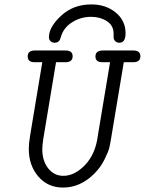

<svg xmlns="http://www.w3.org/2000/svg" viewBox="-20 -839 654 867"><path d="M201 -671Q201 -717 256 -768Q311 -819 392 -819H393Q458 -819 502.5 -782.5Q547 -746 547 -689Q547 -646 519 -646Q508 -646 500.5 -653Q493 -660 493 -671V-687Q493 -724 462.5 -743.5Q432 -763 392 -763H391Q344 -763 305 -738Q266 -713 255 -672L254 -670Q253 -667 252.5 -665.5Q252 -664 251 -661Q250 -658 248.5 -656.5Q247 -655 245 -652.5Q243 -650 240.5 -649Q238 -648 234.5 -647Q231 -646 227 -646Q216 -646 208.5 -653Q201 -660 201 -671ZM105 -584Q105 -611 137 -611H276Q308 -611 308 -585Q308 -558 275 -558H233L175 -209Q171 -181 171 -165Q171 -113 197.5 -79Q224 -45 266 -45Q312 -45 355.5 -85.5Q399 -126 415 -190Q419 -204 423 -234L477 -558H443Q411 -558 411 -584Q411 -611 445 -611H582Q614 -611 614 -585Q614 -558 581 -558H539L483 -222Q478 -190 473.5 -171.5Q469 -153 451.5 -118Q434 -83 406 -55Q343 8 265 8Q196 8 153 -42Q110 -92 110 -167Q110 -191 116 -227L171 -558H137Q105 -558 105 -584Z"/></svg>

Font: CMU Typewriter Text
Style: LightOblique
Weight: 200
Italic angle: -9.46001°
Version: Version 0.7.0